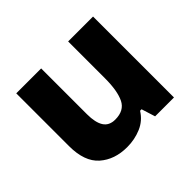

<svg xmlns="http://www.w3.org/2000/svg" viewBox="-129 -730 921 921"><g transform="rotate(-45 331.5 -269.5)"><path d="M591 -549V0H463L441 -70H431Q405 -28 360 -9Q315 10 264 10Q179 10 124.5 -38Q70 -86 70 -191V-549H239V-238Q239 -182 257.5 -153Q276 -124 317 -124Q378 -124 400 -169Q422 -214 422 -299V-549Z"/></g></svg>

Font: Noto Sans Gujarati ExtraBold
Style: Regular
Weight: 800
Designer: Jelle Bosma - Monotype Design Team, Universal Thirst
Foundry: Monotype Imaging Inc.
Version: Version 2.106; ttfautohint (v1.8.4.7-5d5b)